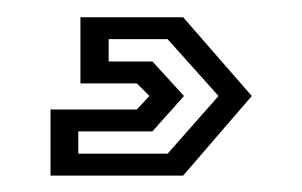

<svg xmlns="http://www.w3.org/2000/svg" viewBox="-20 -34 359 228"><path d="M40 174.5V96H142.5L157.5 80L142.5 65H75.5V-13.5H197.5L279 80L197.5 174.5ZM73 148.5H179L239.5 80L179 12.5H109V39H161L198.5 80L161 122H73Z"/></svg>

Font: Tourney Thin Medium
Style: Regular
Weight: 500
Version: Version 1.015